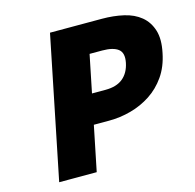

<svg xmlns="http://www.w3.org/2000/svg" viewBox="-97 -750 862 850"><g transform="rotate(-15 334.0 -325.0)"><path d="M72 0 204 -650H442Q495 -650 541 -639.5Q587 -629 618 -603.5Q649 -578 662 -536.5Q675 -495 662 -434Q650 -374 620 -331Q590 -288 548 -260.5Q506 -233 456.5 -219.5Q407 -206 356 -206H286L244 0ZM314 -342H376Q427 -342 456 -366Q485 -390 494 -434Q503 -478 480 -496Q457 -514 407 -514H349Z"/></g></svg>

Font: mr_Source Sans Pro
Style: Italic
Weight: 900
Italic angle: -11°
Designer: Paul D. Hunt
Foundry: Adobe Systems Incorporated
Version: Version 1.076;July 10, 2024;FontCreator 11.5.0.2430 64-bit